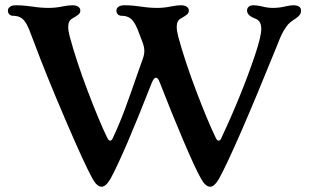

<svg xmlns="http://www.w3.org/2000/svg" viewBox="-20 -699 1173 729"><path d="M331 -21Q300 -77 227 -247.5Q154 -418 109 -539Q97 -571 90 -588.5Q83 -606 74 -618Q59 -639 30 -639Q21 -639 15.5 -644.5Q10 -650 10 -659Q10 -667 17.5 -673Q25 -679 40 -679Q60 -679 78.5 -677Q97 -675 103 -674Q135 -669 165 -669Q192 -669 220 -675Q240 -679 255 -679Q269 -679 277 -673.5Q285 -668 285 -659Q285 -650 278 -644Q271 -638 255 -629Q239 -621 239 -597Q239 -582 245 -559Q270 -467 313 -353.5Q356 -240 388 -174Q393 -165 398 -165Q404 -165 408 -174Q433 -227 454.5 -285Q476 -343 507 -433L522 -475Q528 -492 528 -505Q528 -521 521 -539Q509 -571 502 -588.5Q495 -606 486 -618Q471 -639 442 -639Q433 -639 427.5 -644.5Q422 -650 422 -659Q422 -667 429.5 -673Q437 -679 452 -679Q472 -679 490.5 -677Q509 -675 515 -674Q547 -669 577 -669Q604 -669 632 -675Q652 -679 667 -679Q681 -679 689 -673.5Q697 -668 697 -659Q697 -650 690 -644Q683 -638 667 -629Q651 -621 651 -597Q651 -582 657 -559Q682 -467 725 -353.5Q768 -240 800 -174Q805 -165 810 -165Q816 -165 820 -174Q897 -338 948 -489Q972 -561 972 -589Q972 -605 966.5 -614.5Q961 -624 948 -629Q918 -640 918 -659Q918 -668 924.5 -673.5Q931 -679 943 -679Q955 -679 973 -675Q995 -669 1016 -669Q1041 -669 1065 -675Q1083 -679 1093 -679Q1123 -679 1123 -659Q1123 -649 1118 -642.5Q1113 -636 1103 -629Q1092 -622 1082.5 -614.5Q1073 -607 1066 -596Q1056 -582 1048.5 -566Q1041 -550 1032 -526Q871 -129 812 -21Q794 10 778 10Q760 10 743 -21Q721 -60 676.5 -164.5Q632 -269 587 -385L586 -387Q580 -404 572 -404Q564 -404 556 -384Q450 -113 400 -21Q382 10 366 10Q348 10 331 -21Z"/></svg>

Font: Raigarh Medium
Style: Regular
Weight: 500
Designer: jaikishan Patel
Foundry: MagicType
Version: Version 1.000